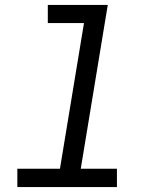

<svg xmlns="http://www.w3.org/2000/svg" viewBox="-20 -755 640 775"><path d="M50 0V-74H222L319 -662H173V-735H415L306 -74H452V0Z"/></svg>

Font: Iosevka Slab Extended Oblique
Style: Regular
Weight: 400
Width: 7
Italic angle: -9°
Monospace: yes
Designer: Belleve Invis
Foundry: Belleve Invis
Version: Version 11.1.0; ttfautohint (v1.8.3)